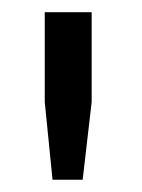

<svg xmlns="http://www.w3.org/2000/svg" viewBox="-20 -706 232 314"><path d="M65.9 -412.1 53.2 -539.1V-686H129.9V-539.1L115.2 -412.1Z"/></svg>

Font: Archivo Light
Style: Regular
Weight: 300
Designer: Hector Gatti
Foundry: Omnibus-Type
Version: Version 2.001